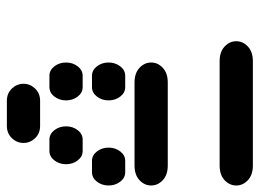

<svg xmlns="http://www.w3.org/2000/svg" viewBox="-144 -782 763 564"><g transform="rotate(-90 238.0 -499.5)"><path d="M34.2 -138.7H340.8Q368.2 -138.7 383.8 -153.3Q399.4 -168 399.4 -187.5Q399.4 -207 383.8 -221.7Q368.2 -236.3 340.8 -236.3H34.2Q6.8 -236.3 -8.8 -221.7Q-24.4 -207 -24.4 -187.5Q-24.4 -168 -8.8 -153.3Q6.8 -138.7 34.2 -138.7ZM34.2 -388.7H278.3Q305.7 -388.7 321.3 -403.3Q336.9 -418 336.9 -437.5Q336.9 -457 321.3 -471.7Q305.7 -486.3 278.3 -486.3H34.2Q6.8 -486.3 -8.8 -471.7Q-24.4 -457 -24.4 -437.5Q-24.4 -418 -8.8 -403.3Q6.8 -388.7 34.2 -388.7ZM14.6 -513.7H47.9Q64.5 -513.7 75.7 -528.3Q86.9 -543 86.9 -562.5Q86.9 -582 75.7 -596.7Q64.5 -611.3 47.9 -611.3H14.6Q-2 -611.3 -13.2 -596.7Q-24.4 -582 -24.4 -562.5Q-24.4 -543 -13.2 -528.3Q-2 -513.7 14.6 -513.7ZM264.6 -513.7H297.9Q314.5 -513.7 325.7 -528.3Q336.9 -543 336.9 -562.5Q336.9 -582 325.7 -596.7Q314.5 -611.3 297.9 -611.3H264.6Q248 -611.3 236.8 -596.7Q225.6 -582 225.6 -562.5Q225.6 -543 236.8 -528.3Q248 -513.7 264.6 -513.7ZM77.1 -638.7H110.4Q127 -638.7 138.2 -653.3Q149.4 -668 149.4 -687.5Q149.4 -707 138.2 -721.7Q127 -736.3 110.4 -736.3H77.1Q60.5 -736.3 49.3 -721.7Q38.1 -707 38.1 -687.5Q38.1 -668 49.3 -653.3Q60.5 -638.7 77.1 -638.7ZM264.6 -638.7H297.9Q314.5 -638.7 325.7 -653.3Q336.9 -668 336.9 -687.5Q336.9 -707 325.7 -721.7Q314.5 -736.3 297.9 -736.3H264.6Q248 -736.3 236.8 -721.7Q225.6 -707 225.6 -687.5Q225.6 -668 236.8 -653.3Q248 -638.7 264.6 -638.7ZM150.4 -763.7H224.6Q246.1 -763.7 260.3 -778.3Q274.4 -793 274.4 -812.5Q274.4 -832 260.3 -846.7Q246.1 -861.3 224.6 -861.3H150.4Q128.9 -861.3 114.7 -846.7Q100.6 -832 100.6 -812.5Q100.6 -793 114.7 -778.3Q128.9 -763.7 150.4 -763.7Z"/></g></svg>

Font: Workbench
Style: Regular
Weight: 400
Designer: Jens Kutilek
Foundry: Jens Kutilek
Version: Version 2.001